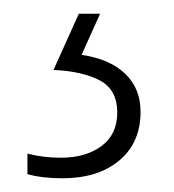

<svg xmlns="http://www.w3.org/2000/svg" viewBox="-20 -20 254 280"><path d="M185 143Q185 188 154 214Q123 240 71 240Q42 240 20 234V204Q43 210 69 210Q105 210 128 193Q151 176 151 144Q151 111 126 97.5Q101 84 58 82L95 0H126L99 60Q140 66 162.5 87.5Q185 109 185 143Z"/></svg>

Font: Noto Sans Khmer UI Condensed ExtraLight
Style: Regular
Weight: 200
Width: 3
Designer: Danh Hong and the Monotype Design Team
Foundry: Monotype Imaging Inc.
Version: Version 2.002; ttfautohint (v1.8.4.7-5d5b)